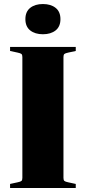

<svg xmlns="http://www.w3.org/2000/svg" viewBox="-20 -933 426 953"><path d="M106 -838Q106 -875 130 -894Q154 -913 193 -913Q232 -913 256 -894Q280 -875 280 -838Q280 -801 256 -782Q232 -763 193 -763Q154 -763 130 -782Q106 -801 106 -838ZM67 -672 30 -680V-700H356V-680L319 -672Q304 -669 299.5 -665Q295 -661 295 -650V-50Q295 -39 299.5 -35Q304 -31 319 -28L356 -20V0H30V-20L67 -28Q82 -31 86.5 -35Q91 -39 91 -50V-650Q91 -661 86.5 -665Q82 -669 67 -672Z"/></svg>

Font: Chonburi
Style: Regular
Weight: 400
Designer: Thanarat Vachiruckul and Stawix Ruecha
Foundry: Cadson Demak & Katatrad
Version: Version 1.000